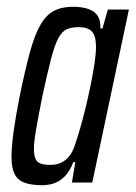

<svg xmlns="http://www.w3.org/2000/svg" viewBox="-20 -538 400 566"><path d="M105 8Q74 8 53.5 1Q33 -6 23.5 -24Q14 -42 14 -74Q14 -106 20 -150Q26 -194 38 -254Q54 -332 68 -383.5Q82 -435 99 -464.5Q116 -494 139 -506Q162 -518 195 -518Q222 -518 240.5 -511.5Q259 -505 268 -491Q277 -477 276 -454H282L298 -510H360L252 0H192L202 -60H196Q185 -31 169.5 -16.5Q154 -2 137.5 3Q121 8 105 8ZM128 -52Q147 -52 160.5 -58.5Q174 -65 184.5 -78Q195 -91 202 -114Q208 -131 216 -158.5Q224 -186 232 -219Q240 -252 247 -286Q254 -320 258.5 -350Q263 -380 263 -400Q263 -432 251 -445Q239 -458 212 -458Q192 -458 177.5 -452Q163 -446 152 -425.5Q141 -405 130.5 -364.5Q120 -324 105 -255Q93 -194 86.5 -157Q80 -120 80 -99Q80 -79 85 -69Q90 -59 100.5 -55.5Q111 -52 128 -52Z"/></svg>

Font: Saira UltraCondensed Medium
Style: Italic
Weight: 500
Width: 1
Italic angle: -12°
Designer: Hector Gatti with collaboration of the Omnibus-Type team
Foundry: Omnibus-Type
Version: Version 1.101